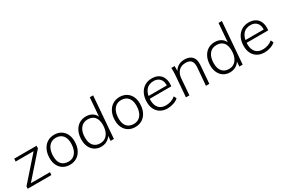

<svg xmlns="http://www.w3.org/2000/svg" viewBox="86 -1831 4298 2934"><g transform="rotate(-30 2235.5 -364.5)"><path d="M31 0 34 -41 427 -486 442 -452H80L84 -501H477L475 -456L86 -15L72 -49H453L449 0Z M778 7Q710 7 660 -23Q610 -53 582.5 -107Q555 -161 555 -234Q555 -319 585 -381.5Q615 -444 668 -478.5Q721 -513 792 -513Q860 -513 910 -483Q960 -453 987.5 -398.5Q1015 -344 1015 -271Q1015 -187 985.5 -124.5Q956 -62 902.5 -27.5Q849 7 778 7ZM781 -46Q835 -46 873.5 -73.5Q912 -101 932.5 -152Q953 -203 953 -274Q953 -363 910 -411.5Q867 -460 791 -460Q737 -460 698.5 -432.5Q660 -405 639 -353.5Q618 -302 618 -231Q618 -141 660 -93.5Q702 -46 781 -46Z M1330 7Q1267 7 1218.5 -23Q1170 -53 1143.5 -107Q1117 -161 1117 -234Q1117 -318 1146.5 -381Q1176 -444 1229 -478.5Q1282 -513 1352 -513Q1423 -513 1472 -477.5Q1521 -442 1537 -377L1523 -369L1552 -736H1611L1553 0H1494L1505 -138L1515 -120Q1503 -80 1475.5 -51.5Q1448 -23 1410 -8Q1372 7 1330 7ZM1342 -46Q1422 -46 1468.5 -107Q1515 -168 1515 -274Q1515 -365 1473 -412.5Q1431 -460 1352 -460Q1272 -460 1226 -400Q1180 -340 1180 -235Q1180 -145 1222.5 -95.5Q1265 -46 1342 -46Z M1931 7Q1863 7 1813 -23Q1763 -53 1735.5 -107Q1708 -161 1708 -234Q1708 -319 1738 -381.5Q1768 -444 1821 -478.5Q1874 -513 1945 -513Q2013 -513 2063 -483Q2113 -453 2140.5 -398.5Q2168 -344 2168 -271Q2168 -187 2138.5 -124.5Q2109 -62 2055.5 -27.5Q2002 7 1931 7ZM1934 -46Q1988 -46 2026.5 -73.5Q2065 -101 2085.5 -152Q2106 -203 2106 -274Q2106 -363 2063 -411.5Q2020 -460 1944 -460Q1890 -460 1851.5 -432.5Q1813 -405 1792 -353.5Q1771 -302 1771 -231Q1771 -141 1813 -93.5Q1855 -46 1934 -46Z M2693 -60Q2661 -29 2607.5 -11Q2554 7 2501 7Q2429 7 2377.5 -23Q2326 -53 2298 -107Q2270 -161 2270 -234Q2270 -318 2300 -380.5Q2330 -443 2385 -478Q2440 -513 2515 -513Q2582 -513 2630.5 -484.5Q2679 -456 2702 -399Q2725 -342 2715 -258H2324L2326 -304H2684L2660 -281Q2671 -370 2630.5 -417Q2590 -464 2519 -464Q2429 -464 2381 -402Q2333 -340 2333 -231Q2333 -146 2375.5 -96Q2418 -46 2502 -46Q2546 -46 2590 -60.5Q2634 -75 2671 -106Z M2824 0 2853 -362Q2859 -431 2856 -501H2913L2914 -396L2902 -386Q2923 -448 2973.5 -480.5Q3024 -513 3090 -513Q3181 -513 3225.5 -463.5Q3270 -414 3262 -317L3237 0H3177L3203 -313Q3208 -388 3178.5 -424Q3149 -460 3082 -460Q3005 -460 2959.5 -414.5Q2914 -369 2908 -290L2885 0Z M3602 7Q3539 7 3490.5 -23Q3442 -53 3415.5 -107Q3389 -161 3389 -234Q3389 -318 3418.5 -381Q3448 -444 3501 -478.5Q3554 -513 3624 -513Q3695 -513 3744 -477.5Q3793 -442 3809 -377L3795 -369L3824 -736H3883L3825 0H3766L3777 -138L3787 -120Q3775 -80 3747.5 -51.5Q3720 -23 3682 -8Q3644 7 3602 7ZM3614 -46Q3694 -46 3740.5 -107Q3787 -168 3787 -274Q3787 -365 3745 -412.5Q3703 -460 3624 -460Q3544 -460 3498 -400Q3452 -340 3452 -235Q3452 -145 3494.5 -95.5Q3537 -46 3614 -46Z M4403 -60Q4371 -29 4317.5 -11Q4264 7 4211 7Q4139 7 4087.5 -23Q4036 -53 4008 -107Q3980 -161 3980 -234Q3980 -318 4010 -380.5Q4040 -443 4095 -478Q4150 -513 4225 -513Q4292 -513 4340.5 -484.5Q4389 -456 4412 -399Q4435 -342 4425 -258H4034L4036 -304H4394L4370 -281Q4381 -370 4340.5 -417Q4300 -464 4229 -464Q4139 -464 4091 -402Q4043 -340 4043 -231Q4043 -146 4085.5 -96Q4128 -46 4212 -46Q4256 -46 4300 -60.5Q4344 -75 4381 -106Z"/></g></svg>

Font: Muli Light
Style: Italic
Weight: 300
Italic angle: -4.541°
Designer: Vernon Adams
Foundry: Vernon Adams
Version: Version 2.100; ttfautohint (v1.8.1.43-b0c9)